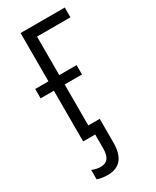

<svg xmlns="http://www.w3.org/2000/svg" viewBox="-184 -586 665 816"><g transform="rotate(-30 148.0 -178.0)"><path d="M90 176C149 176 179 140 179 69V-48H123V-249H208V-295H123V-484H287V-532H70V-295H5V-249H70V0H129V68C129 112 113 131 81 131C67 131 54 128 39 122V168C53 173 70 176 90 176Z"/></g></svg>

Font: Noto Sans UI Condensed Light
Style: Regular
Weight: 300
Width: 3
Designer: Monotype Design Team
Foundry: Monotype Imaging Inc.
Version: Version 1.901